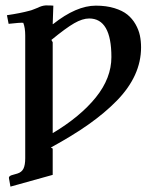

<svg xmlns="http://www.w3.org/2000/svg" viewBox="-20 -464 576 717"><path d="M313 -395Q288.1 -395 257.1 -377.2Q226.1 -359.4 171.9 -314.9L176.8 -306.2V33.2Q279.8 -28.3 337.9 -100.3Q396 -172.4 396 -251Q396 -395 313 -395ZM179.2 -442.9 176.8 -374H178.2Q265.1 -442.9 337.9 -442.9Q377 -442.9 407.2 -433.6Q437.5 -424.3 455.8 -409.4Q474.1 -394.5 486.1 -373.5Q498 -352.5 502.4 -331.5Q506.8 -310.5 506.8 -287.1Q506.8 -233.9 484.1 -184.1Q461.4 -134.3 416.3 -88.1Q371.1 -42 311.3 0.2Q251.5 42.5 169.9 86.9L176.8 90.8V189L19 232.9L13.2 200.2Q13.2 192.4 27.8 189L44.9 184.1Q61 179.2 67.6 165.8Q74.2 152.3 74.2 127V-331.1Q74.2 -360.4 66.9 -378.9Q55.2 -379.9 12.2 -375L5.9 -407.2Q56.2 -414.6 89.8 -423.8Q95.7 -424.8 107.4 -429.7Q119.1 -434.6 121.1 -435.1Q136.2 -442.9 150.9 -443.8Q171.4 -443.8 179.2 -442.9Z"/></svg>

Font: Common Serif SemiBold
Style: Regular
Weight: 600
Designer: Philipp H. Poll, Khaled Hosny
Foundry: Stefan Peev, Context Ltd.
Version: Version 1.026